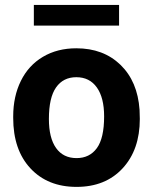

<svg xmlns="http://www.w3.org/2000/svg" viewBox="-20 -729 605 759"><path d="M32.2 -269Q32.2 -347.7 62.5 -409.2Q92.8 -470.7 149.7 -504.4Q206.5 -538.1 281.7 -538.1Q388.7 -538.1 456.3 -472.7Q523.9 -407.2 531.7 -294.9L532.7 -258.8Q532.7 -137.2 464.8 -63.7Q397 9.8 282.7 9.8Q168.5 9.8 100.3 -63.5Q32.2 -136.7 32.2 -262.7ZM173.3 -258.8Q173.3 -183.6 201.7 -143.8Q230 -104 282.7 -104Q334 -104 362.8 -143.3Q391.6 -182.6 391.6 -269Q391.6 -342.8 362.8 -383.3Q334 -423.8 281.7 -423.8Q230 -423.8 201.7 -383.5Q173.3 -343.3 173.3 -258.8ZM450.7 -627.9H113.8V-709.5H450.7Z"/></svg>

Font: SteelSelectRoboto
Style: Roboto-Bold
Weight: 700
Designer: Google
Version: Version 2.137; 2017